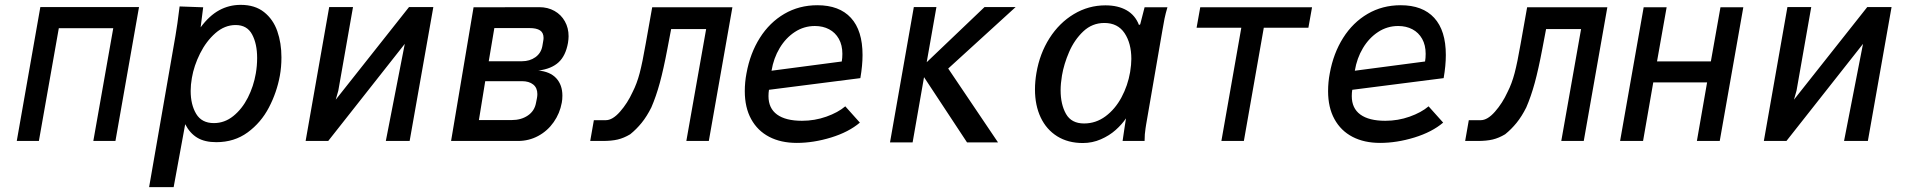

<svg xmlns="http://www.w3.org/2000/svg" viewBox="-20 -580 7840 790"><path d="M146 -551H552L455 0H364L446 -464H222L140 0H49Z M717 -538 719 -553.5 816 -550 805.5 -467.5Q841 -515.5 881.8 -537.8Q922.5 -560 970.5 -560Q1029 -560 1066.5 -530.2Q1104 -500.5 1121 -451.8Q1138 -403 1138 -344Q1138 -304 1131.5 -268.5Q1119 -200 1086.5 -137.8Q1054 -75.5 999 -35.2Q944 5 870 5Q822 5 791.5 -13.5Q761 -32 742 -69L694.5 190H593.5L702 -433Q710.5 -483 717 -538ZM1032.5 -277.5Q1038 -309 1038 -341.5Q1038 -400 1017.2 -438.5Q996.5 -477 949.5 -477Q904.5 -477 866.5 -443.8Q828.5 -410.5 803.2 -360Q778 -309.5 769.5 -259.5Q764.5 -231 764.5 -206Q764.5 -149.5 787.2 -111.5Q810 -73.5 860 -73.5Q904 -73.5 940 -102.5Q976 -131.5 999.8 -178.2Q1023.5 -225 1032.5 -277.5Z M1334.5 -551H1432.5L1372 -207L1361.5 -170L1663 -551H1763L1665.5 0H1567.5L1645.5 -399.5L1330.5 0H1237.5Z M1928.5 -550 2199 -550.5Q2234 -550.5 2261.5 -535Q2289 -519.5 2304.2 -492.2Q2319.5 -465 2319.5 -431Q2319.5 -419.5 2317 -403.5Q2307.5 -350.5 2278.5 -323.8Q2249.5 -297 2197.5 -290H2194Q2243.5 -285.5 2268.8 -258Q2294 -230.5 2294 -186.5Q2294 -170 2291.5 -157.5Q2283.5 -113.5 2258.2 -77.5Q2233 -41.5 2194.8 -20.8Q2156.5 0 2111 0H1836ZM2185.5 -157 2189.5 -177Q2191 -185.5 2191 -193Q2191 -218.5 2174 -232.2Q2157 -246 2127.5 -246H1976.5L1950.5 -86H2085.5Q2124.5 -86 2152 -104.8Q2179.5 -123.5 2185.5 -157ZM2211.5 -390 2215 -410.5Q2216.5 -418 2216.5 -424Q2216.5 -445.5 2202 -455Q2187.5 -464.5 2159 -464.5H2014L1991 -328H2127.5Q2159.5 -328 2182.8 -344.5Q2206 -361 2211.5 -390Z M2423.5 -85.5H2472.5Q2500.5 -85.5 2531.2 -120.5Q2562 -155.5 2583 -201.5Q2600.5 -235.5 2612 -279.2Q2623.5 -323 2637 -401L2663.5 -550H2993.5L2896.5 0H2804L2885.5 -460.5H2741.5L2726 -379Q2710 -294.5 2694.8 -238.8Q2679.5 -183 2660 -138Q2641.5 -101 2620 -74.5Q2598.5 -48 2573 -27.5Q2547 -12 2521.8 -6Q2496.5 0 2460.5 0H2408.5Z M3044.5 -205Q3044.5 -242 3051.5 -278.5Q3066.5 -361 3106.5 -424.2Q3146.5 -487.5 3207.2 -523Q3268 -558.5 3343 -558.5Q3433.5 -558.5 3481.2 -506.5Q3529 -454.5 3529 -353.5Q3529 -310.5 3520 -258.5L3144 -210.5Q3142 -198.5 3142 -184.5Q3142 -134.5 3177.2 -108.8Q3212.5 -83 3280 -83Q3332 -83 3380 -100Q3428 -117 3458 -142.5L3518 -75.5Q3472 -36.5 3399.5 -14.2Q3327 8 3258.5 8Q3193 8 3145 -17Q3097 -42 3070.8 -89.8Q3044.5 -137.5 3044.5 -205ZM3446 -358.5Q3446 -394.5 3431.5 -420.2Q3417 -446 3391.5 -459.5Q3366 -473 3333 -473Q3288 -473 3250.5 -448.5Q3213 -424 3188 -382.2Q3163 -340.5 3154.5 -289L3443.5 -327Q3446 -341 3446 -358.5Z M3782 -262.5 3735 6H3642L3740 -551H3833L3793 -324L4031 -551H4159L3881.5 -298L4086.5 6H3959Z M4238.5 -212Q4238.5 -245 4244.5 -280Q4258 -359.5 4298.2 -422.8Q4338.5 -486 4398.5 -522Q4458.5 -558 4528.5 -558Q4580 -558 4615.5 -537.8Q4651 -517.5 4666.5 -477L4671.5 -480L4689.5 -550H4783.5Q4776 -525 4771.5 -503.2Q4767 -481.5 4762.5 -453.5L4696 -68.5Q4695.5 -65 4693.5 -52.5Q4691.5 -40 4690.5 -27.5Q4689.5 -15 4689.5 0H4599Q4600.5 -11.5 4603.5 -30.8Q4606.5 -50 4608 -61L4613 -93Q4596.5 -68.5 4570.5 -45.2Q4544.5 -22 4509.5 -6.8Q4474.5 8.5 4435.5 8.5Q4374.5 8.5 4330 -19.2Q4285.5 -47 4262 -96.8Q4238.5 -146.5 4238.5 -212ZM4630 -283.5Q4635 -314.5 4635 -337.5Q4635 -402 4607 -443.8Q4579 -485.5 4524 -485.5Q4474 -485.5 4437.2 -450.8Q4400.5 -416 4379 -366.2Q4357.5 -316.5 4349.5 -269Q4344 -236 4344 -208.5Q4344 -150.5 4366.2 -111.2Q4388.5 -72 4440.5 -72Q4489 -72 4528.8 -101.5Q4568.5 -131 4594.5 -179.5Q4620.5 -228 4630 -283.5Z M5087.5 -466H4903.5L4918.5 -550H5378.5L5363.5 -466H5180L5098 0H5005.5Z M5444.5 -205Q5444.5 -242 5451.5 -278.5Q5466.5 -361 5506.5 -424.2Q5546.5 -487.5 5607.2 -523Q5668 -558.5 5743 -558.5Q5833.5 -558.5 5881.2 -506.5Q5929 -454.5 5929 -353.5Q5929 -310.5 5920 -258.5L5544 -210.5Q5542 -198.5 5542 -184.5Q5542 -134.5 5577.2 -108.8Q5612.5 -83 5680 -83Q5732 -83 5780 -100Q5828 -117 5858 -142.5L5918 -75.5Q5872 -36.5 5799.5 -14.2Q5727 8 5658.5 8Q5593 8 5545 -17Q5497 -42 5470.8 -89.8Q5444.5 -137.5 5444.5 -205ZM5846 -358.5Q5846 -394.5 5831.5 -420.2Q5817 -446 5791.5 -459.5Q5766 -473 5733 -473Q5688 -473 5650.5 -448.5Q5613 -424 5588 -382.2Q5563 -340.5 5554.5 -289L5843.5 -327Q5846 -341 5846 -358.5Z M6023.5 -85.5H6072.5Q6100.5 -85.5 6131.2 -120.5Q6162 -155.5 6183 -201.5Q6200.5 -235.5 6212 -279.2Q6223.5 -323 6237 -401L6263.5 -550H6593.5L6496.5 0H6404L6485.5 -460.5H6341.5L6326 -379Q6310 -294.5 6294.8 -238.8Q6279.5 -183 6260 -138Q6241.5 -101 6220 -74.5Q6198.5 -48 6173 -27.5Q6147 -12 6121.8 -6Q6096.5 0 6060.5 0H6008.5Z M6743 -550H6837.5L6798 -327.5H7019.5L7059 -550H7153L7056 0H6962L7004 -241H6782.5L6740.5 0H6646Z M7334.5 -551H7432.5L7372 -207L7361.5 -170L7663 -551H7763L7665.5 0H7567.5L7645.5 -399.5L7330.5 0H7237.5Z"/></svg>

Font: JuliaMono MediumItalic
Style: Regular
Weight: 500
Italic angle: -9°
Monospace: yes
Designer: cormullion
Foundry: corm
Version: Version 0.049; ttfautohint (v1.8.4)